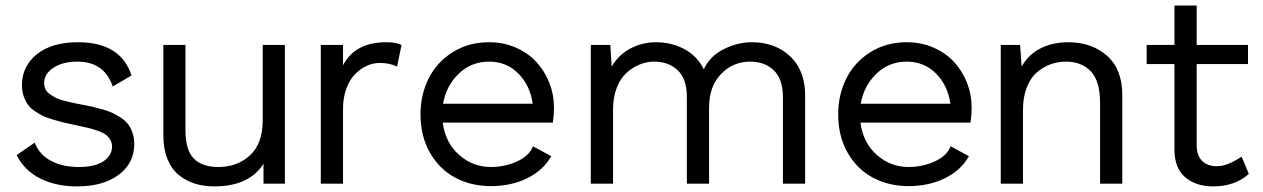

<svg xmlns="http://www.w3.org/2000/svg" viewBox="-20 -662 4551 692"><path d="M257.8 9.8Q181.6 9.8 124.8 -18.8Q67.9 -47.4 40 -103L105 -147.9Q122.1 -104 164.3 -82Q206.5 -60.1 264.2 -60.1Q322.3 -60.1 353 -80.8Q383.8 -101.6 383.8 -133.8Q383.8 -147.9 377.2 -158.7Q370.6 -169.4 360.8 -176.8Q351.1 -184.1 332.3 -190.7Q313.5 -197.3 297.1 -201.2Q280.8 -205.1 252.9 -210.9Q226.1 -216.3 210.2 -220.2Q194.3 -224.1 171.1 -231Q147.9 -237.8 134 -244.6Q120.1 -251.5 104.2 -262.5Q88.4 -273.4 79.6 -286.1Q70.8 -298.8 64.9 -316.4Q59.1 -334 59.1 -355Q59.1 -423.3 113 -466.6Q167 -509.8 261.2 -509.8Q415 -509.8 454.1 -390.1L386.2 -350.1Q356.4 -439.9 258.8 -439.9Q206.5 -439.9 172.9 -418Q139.2 -396 139.2 -362.8Q139.2 -350.1 144 -340.1Q148.9 -330.1 160.2 -322.3Q171.4 -314.5 181.9 -309.1Q192.4 -303.7 210.7 -299.1Q229 -294.4 241 -291.7Q252.9 -289.1 273.9 -285.2Q297.9 -280.8 313 -277.3Q328.1 -273.9 350.3 -267.6Q372.6 -261.2 386.7 -254.4Q400.9 -247.6 417 -236.8Q433.1 -226.1 442.4 -213.4Q451.7 -200.7 457.8 -182.6Q463.9 -164.6 463.9 -143.1Q463.9 -73.7 407.7 -32Q351.6 9.8 257.8 9.8Z M752.4 9.8Q713.9 9.8 681.6 -0.5Q649.4 -10.7 623.8 -31.7Q598.1 -52.7 583.5 -88.9Q568.8 -125 568.8 -172.9V-500H648.4V-193.8Q648.4 -120.6 678.7 -90.3Q709 -60.1 766.6 -60.1Q835.4 -60.1 881.1 -102.3Q926.8 -144.5 926.8 -228V-500H1006.8V0H929.7V-71.8Q877.9 9.8 752.4 9.8Z M1372.1 -509.8Q1408.2 -509.8 1427.2 -500L1411.1 -421.9Q1385.7 -435.1 1348.1 -435.1Q1324.7 -435.1 1302 -424.8Q1279.3 -414.6 1259.8 -394.8Q1240.2 -375 1228.3 -342.5Q1216.3 -310.1 1216.3 -270V0H1136.2V-500H1216.3V-426.8Q1259.8 -509.8 1372.1 -509.8Z M1749 8.8Q1678.2 8.8 1621.1 -21.5Q1564 -51.8 1529.8 -111.3Q1495.6 -170.9 1495.6 -250Q1495.6 -321.3 1525.4 -380.1Q1555.2 -439 1612.3 -474.4Q1669.4 -509.8 1742.7 -509.8Q1795.4 -509.8 1840.1 -490Q1884.8 -470.2 1914.3 -437.5Q1943.8 -404.8 1960.2 -362.8Q1976.6 -320.8 1976.6 -275.9Q1976.6 -248.5 1972.7 -220.2H1575.7Q1585.4 -147 1635 -103.5Q1684.6 -60.1 1749 -60.1Q1799.3 -60.1 1843.8 -80.3Q1888.2 -100.6 1900.9 -134.8L1966.8 -99.1Q1938.5 -48.3 1880.6 -19.8Q1822.8 8.8 1749 8.8ZM1576.7 -288.1H1899.9Q1890.6 -354.5 1847.9 -397.2Q1805.2 -439.9 1742.7 -439.9Q1678.7 -439.9 1633.5 -396.5Q1588.4 -353 1576.7 -288.1Z M2690.4 -509.8Q2719.7 -509.8 2747.3 -502.9Q2774.9 -496.1 2799.3 -481Q2823.7 -465.8 2842 -443.8Q2860.4 -421.9 2871.1 -390.1Q2881.8 -358.4 2881.8 -319.8V0H2801.8V-312Q2801.8 -377 2769 -408.4Q2736.3 -439.9 2683.6 -439.9Q2622.1 -439.9 2578.9 -395.5Q2535.6 -351.1 2535.6 -273.9V0H2455.6V-312Q2455.6 -377 2422.9 -408.4Q2390.1 -439.9 2337.4 -439.9Q2311.5 -439.9 2286.4 -429.9Q2261.2 -419.9 2239 -400.4Q2216.8 -380.9 2203.1 -346.2Q2189.5 -311.5 2189.5 -267.1V0H2109.4V-500H2179.7L2184.6 -421.9Q2210.4 -465.8 2253.2 -487.8Q2295.9 -509.8 2344.7 -509.8Q2399.9 -509.8 2446.3 -485.1Q2492.7 -460.4 2516.6 -412.1Q2538.1 -459.5 2588.1 -484.6Q2638.2 -509.8 2690.4 -509.8Z M3254.4 8.8Q3183.6 8.8 3126.5 -21.5Q3069.3 -51.8 3035.2 -111.3Q3001 -170.9 3001 -250Q3001 -321.3 3030.8 -380.1Q3060.5 -439 3117.7 -474.4Q3174.8 -509.8 3248 -509.8Q3300.8 -509.8 3345.5 -490Q3390.1 -470.2 3419.7 -437.5Q3449.2 -404.8 3465.6 -362.8Q3481.9 -320.8 3481.9 -275.9Q3481.9 -248.5 3478 -220.2H3081.1Q3090.8 -147 3140.4 -103.5Q3189.9 -60.1 3254.4 -60.1Q3304.7 -60.1 3349.1 -80.3Q3393.6 -100.6 3406.2 -134.8L3472.2 -99.1Q3443.8 -48.3 3386 -19.8Q3328.1 8.8 3254.4 8.8ZM3082 -288.1H3405.3Q3396 -354.5 3353.3 -397.2Q3310.5 -439.9 3248 -439.9Q3184.1 -439.9 3138.9 -396.5Q3093.8 -353 3082 -288.1Z M3830.1 -509.8Q3915 -509.8 3970 -460.9Q4024.9 -412.1 4024.9 -319.8V0H3944.8V-292Q3944.8 -370.1 3911.4 -405Q3877.9 -439.9 3821.8 -439.9Q3793 -439.9 3766.6 -430.4Q3740.2 -420.9 3717.3 -401.4Q3694.3 -381.8 3680.7 -346.9Q3667 -312 3667 -266.1V0H3586.9V-500H3656.7L3662.1 -421.9Q3687.5 -466.8 3731.4 -488.3Q3775.4 -509.8 3830.1 -509.8Z M4293 -138.2Q4293 -102.1 4312.3 -82.5Q4331.5 -63 4365.2 -63Q4372.6 -63 4379.9 -64Q4387.2 -64.9 4394.8 -67.4Q4402.3 -69.8 4407.2 -71.5Q4412.1 -73.2 4420.7 -77.6Q4429.2 -82 4431.9 -83.5Q4434.6 -85 4444.1 -90.6Q4453.6 -96.2 4455.1 -97.2L4481 -35.2Q4431.2 9.8 4352.1 9.8Q4291 9.8 4252 -22.9Q4212.9 -55.7 4212.9 -124V-431.2H4112.8V-500H4212.9V-642.1H4293V-500H4478V-431.2H4293Z"/></svg>

Font: Human Sans
Style: Regular
Weight: 400
Designer: Tim Radville
Foundry: Continuum
Version: Version 1.000;FEAKit 1.0